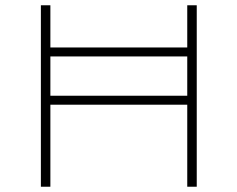

<svg xmlns="http://www.w3.org/2000/svg" viewBox="-20 -708 900 728"><path d="M135 0V-688H171V-528H690V-688H726V0H690V-311H171V0ZM171 -345H690V-494H171Z"/></svg>

Font: Saira Expanded Thin
Style: Regular
Weight: 250
Width: 7
Designer: Hector Gatti with collaboration of the Omnibus-Type team
Foundry: Omnibus-Type
Version: Version 1.101